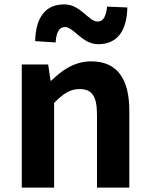

<svg xmlns="http://www.w3.org/2000/svg" viewBox="-20 -853 681 873"><path d="M79 -280V0H152H226V-385C267 -426 297 -448 342 -448C397 -448 421 -418 421 -331V0H568V-349C568 -490 516 -574 395 -574C319 -574 262 -534 213 -486H210L199 -560H79ZM175 -790C153 -762 141 -721 140 -666L233 -660C236 -708 250 -730 275 -730C316 -730 353 -652 427 -652C469 -652 502 -667 524 -695C546 -723 558 -765 559 -819L467 -823C462 -777 449 -755 424 -755C383 -755 346 -833 273 -833C230 -833 197 -819 175 -790Z"/></svg>

Font: GenSekiGothic2 TW B
Style: Regular
Weight: 700
Version: Version 2.100;PS 2.1;hotconv 16.6.51;makeotf.lib2.5.65220 DE